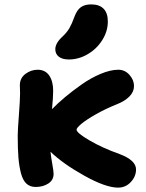

<svg xmlns="http://www.w3.org/2000/svg" viewBox="-20 -856 668 878"><path d="M294.9 -584Q265.1 -584 249 -596.7Q232.9 -609.4 232.9 -630.9Q232.9 -658.7 266.1 -689Q286.1 -708 297.1 -726.8Q308.1 -745.6 319.8 -777.8Q331.5 -810.1 349.6 -823Q367.7 -835.9 397 -835.9Q434.1 -835.9 453.6 -816.2Q473.1 -796.4 473.1 -757.8Q473.1 -712.9 447.5 -672.4Q421.9 -631.8 380.6 -607.9Q339.4 -584 294.9 -584ZM143.1 -1Q117.7 -1 101.1 -16.1Q84.5 -31.2 75.9 -63.7Q67.4 -96.2 64.2 -136Q61 -175.8 61 -235.8Q61 -259.8 66.4 -329.6Q71.8 -399.4 71.8 -430.2Q71.8 -435.5 71.3 -447.5Q70.8 -459.5 70.8 -465.8Q70.8 -499 96.4 -518.1Q122.1 -537.1 151.9 -537.1Q187 -537.1 205.1 -510.7Q223.1 -484.4 223.1 -440.9Q223.1 -409.7 217.8 -356.9Q244.1 -383.8 277.6 -411.9Q311 -439.9 353.3 -469.7Q395.5 -499.5 440.4 -518.3Q485.4 -537.1 521 -537.1Q551.3 -537.1 572 -513.7Q592.8 -490.2 592.8 -462.9Q592.8 -436 571.8 -414.8Q550.8 -393.6 516.1 -379.9Q463.4 -358.9 418.7 -333.5Q374 -308.1 352.1 -289.6Q330.1 -271 330.1 -263.2Q330.1 -248.5 389.4 -213.9Q448.7 -179.2 525.9 -151.9Q602.1 -123.5 602.1 -81.1Q602.1 -49.3 578.4 -23.7Q554.7 2 520 2Q463.4 2 365.7 -52.5Q268.1 -106.9 210.9 -162.1Q213.4 -138.2 219.2 -105.5Q225.1 -72.8 225.1 -61Q225.1 -32.2 200.7 -16.6Q176.3 -1 143.1 -1Z"/></svg>

Font: Shantell Sans Bouncy
Style: Bold
Weight: 700
Designer: Stephen Nixon, Anya Danilova, Shantell Martin
Foundry: Arrow Type
Version: Version 1.006;[9816181b4]